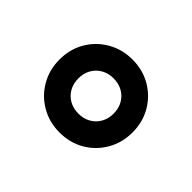

<svg xmlns="http://www.w3.org/2000/svg" viewBox="-81 -893 662 662"><g transform="rotate(45 250.0 -562.0)"><path d="M250 -384Q200 -384 159.5 -407.5Q119 -431 95.5 -471.5Q72 -512 72 -562Q72 -613 95.5 -653Q119 -693 159.5 -716.5Q200 -740 250 -740Q301 -740 341 -716.5Q381 -693 404.5 -653Q428 -613 428 -562Q428 -512 404.5 -471.5Q381 -431 341 -407.5Q301 -384 250 -384ZM250 -476Q275 -476 294.5 -487Q314 -498 325 -517.5Q336 -537 336 -562Q336 -587 325 -606.5Q314 -626 294.5 -637Q275 -648 250 -648Q225 -648 205.5 -637Q186 -626 175 -606.5Q164 -587 164 -562Q164 -537 175 -517.5Q186 -498 205.5 -487Q225 -476 250 -476Z"/></g></svg>

Font: M PLUS Code Latin
Style: Bold
Weight: 700
Designer: Coji Morishita
Foundry: UNDERFOREST DESIGN
Version: Version 1.002; ttfautohint (v1.8.3)